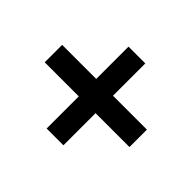

<svg xmlns="http://www.w3.org/2000/svg" viewBox="-129 -799 849 849"><g transform="rotate(-45 295.0 -375.0)"><path d="M240 -110V-322H39V-427H240V-640H349V-427H551V-322H349V-110Z"/></g></svg>

Font: Source Han Sans
Style: Bold
Weight: 700
Designer: Ryoko NISHIZUKA Ë•øÂ°öÊ∂ºÂ≠ê (kana, bopomofo & ideographs); Paul D. Hunt (Latin, Greek & Cyrillic); Sandoll Communicatio
Foundry: Adobe
Version: Version 2.004;hotconv 1.0.118;makeotfexe 2.5.65603